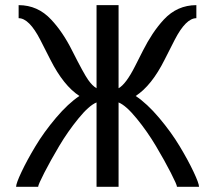

<svg xmlns="http://www.w3.org/2000/svg" viewBox="-20 -720 802 740"><path d="M437 -325.2V0H352.1V-325.2Q323.2 -313.5 282.2 -263.2Q241.2 -212.9 208 -157Q174.8 -101.1 150.9 -54.4Q127 -7.8 127 0H42Q42 -13.2 63 -57.6Q84 -102.1 116.5 -156.2Q148.9 -210.4 195.8 -265.9Q242.7 -321.3 286.1 -350.1Q225.1 -389.6 174.3 -489.7Q154.3 -529.3 135.3 -566.4Q92.3 -649.9 51.8 -649.9V-700.2Q125.5 -700.2 177.2 -644.5Q222.2 -596.7 257.8 -525.4Q303.2 -435.5 319.6 -412.4Q335.9 -389.2 352.1 -379.9V-700.2H437V-379.9Q465.3 -395.5 500 -463.9Q514.6 -492.2 531.2 -525.4Q547.9 -558.6 567.9 -588.9Q587.9 -619.1 611.3 -644.5Q663.1 -700.2 736.8 -700.2V-649.9Q696.3 -649.9 653.3 -566.4Q633.8 -529.3 614.3 -489.7Q564.5 -390.1 502.9 -350.1Q546.4 -321.3 593.3 -265.9Q640.1 -210.4 672.6 -156.2Q705.1 -102.1 726.1 -57.6Q747.1 -13.2 747.1 0H662.1Q662.1 -7.8 638.2 -54.4Q614.3 -101.1 581.1 -157Q547.9 -212.9 506.8 -263.2Q465.8 -313.5 437 -325.2Z"/></svg>

Font: Pfennig
Style: Medium
Weight: 500
Version: Version 20120410 ; ttfautohint (v0.8)